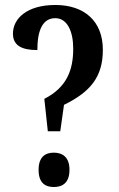

<svg xmlns="http://www.w3.org/2000/svg" viewBox="-20 -744 476 771"><path d="M158 -347 172 -217H222L237 -323C343 -375 393 -435 393 -544C393 -659 319 -724 202 -724C89 -724 32 -670 32 -609C32 -560 69 -543 130 -543C130 -622 151 -671 202 -671C250 -671 274 -618 274 -549C274 -465 250 -394 158 -347ZM196 7C230 7 259 -9 259 -62C259 -114 230 -131 196 -131C162 -131 135 -114 135 -62C135 -9 162 7 196 7Z"/></svg>

Font: Noto Serif Lao ExtraCondensed SemiBold
Style: Regular
Weight: 600
Width: 2
Designer: Monotype Design Team
Foundry: Monotype Imaging Inc.
Version: Version 2.003